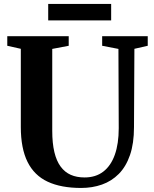

<svg xmlns="http://www.w3.org/2000/svg" viewBox="-20 -922 760 950"><path d="M381.5 8Q282 8 215.8 -23Q149.5 -54 116.2 -121Q83 -188 83 -293.5V-680.5L16 -695.5V-743H320V-695.5L238.5 -680V-274.5Q238.5 -213.5 249 -169.5Q259.5 -125.5 280 -97.8Q300.5 -70 330 -57Q359.5 -44 398.5 -44Q453.5 -44 491 -72.8Q528.5 -101.5 548 -156Q567.5 -210.5 567.5 -288L566 -680L485.5 -695.5V-743H711V-695.5L645 -680.5L643 -293.5Q643 -212 623.2 -154.8Q603.5 -97.5 567.8 -61.5Q532 -25.5 484.5 -8.8Q437 8 381.5 8ZM530 -902.5V-821H218.5V-902.5Z"/></svg>

Font: Merriweather 60pt
Style: Bold
Weight: 700
Version: Version 2.100